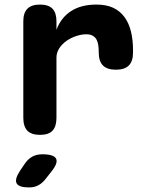

<svg xmlns="http://www.w3.org/2000/svg" viewBox="-20 -580 640 840"><path d="M155 10Q117 10 99.5 -8.5Q82 -27 82 -65V-487Q82 -524 100 -542Q118 -560 155 -560Q192 -560 209.5 -542Q227 -524 227 -487V-450Q247 -503 291 -531.5Q335 -560 402 -560Q445 -560 475 -546Q505 -532 524.5 -505.5Q544 -479 553 -442Q562 -405 562 -360V-350Q562 -312 543.5 -293.5Q525 -275 487 -275Q449 -275 430.5 -293.5Q412 -312 412 -350V-352Q412 -368 410 -382Q408 -396 402.5 -406.5Q397 -417 386 -423.5Q375 -430 357 -430Q337 -430 314 -422.5Q291 -415 271.5 -401.5Q252 -388 239.5 -369Q227 -350 227 -328V-65Q227 -27 210 -8.5Q193 10 155 10ZM67 168 88 137Q102 116 121 105.5Q140 95 165 95Q216 95 225.5 114.5Q235 134 203 173L177 206Q163 223 146 231.5Q129 240 107 240Q63 240 53 222.5Q43 205 67 168Z"/></svg>

Font: Maple Mono NL ExtraBold
Style: Regular
Weight: 800
Monospace: yes
Designer: subframe7536
Version: Version 7.000